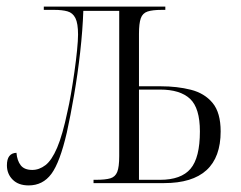

<svg xmlns="http://www.w3.org/2000/svg" viewBox="-20 -556 732 583"><path d="M67 7Q36 7 18.5 -10.5Q1 -28 1 -54Q1 -91 30 -92Q32 -68 43 -54Q54 -40 78 -40Q99 -40 118 -54.5Q137 -69 153.5 -107.5Q170 -146 185 -218Q190 -239 195.5 -271Q201 -303 206 -338Q211 -373 214 -403.5Q217 -434 217 -451Q217 -485 209 -501Q201 -517 185 -521.5Q169 -526 145 -526H113V-536H482V-526H471Q443 -526 428 -521Q413 -516 407.5 -500.5Q402 -485 402 -453V-294H468Q518 -294 559.5 -283.5Q601 -273 625.5 -243.5Q650 -214 650 -157Q650 0 478 0H264V-10H270Q300 -10 315 -14.5Q330 -19 336 -34Q342 -49 342 -82V-523H233Q231 -465 223.5 -398Q216 -331 205 -267.5Q194 -204 183 -154Q162 -63 136 -28Q110 7 67 7ZM466 -10Q530 -10 558.5 -43.5Q587 -77 587 -157Q587 -228 557 -256Q527 -284 466 -284H402V-10Z"/></svg>

Font: Noto Serif Display Condensed Light
Style: Regular
Weight: 300
Width: 3
Designer: Monotype Design Team
Foundry: Monotype Imaging Inc.
Version: Version 2.009